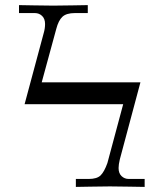

<svg xmlns="http://www.w3.org/2000/svg" viewBox="-20 -734 624 755"><path d="M54.7 -682.6V-713.9Q57.1 -713.9 111.8 -712.9Q166.5 -711.9 189.5 -711.9Q212.4 -711.9 267.6 -712.9Q322.8 -713.9 325.2 -713.9V-682.6H274.4Q241.2 -682.6 225.6 -668.2Q210 -653.8 201.2 -620.1L144 -410.2H532.2L451.2 -107.4Q446.3 -86.9 446.3 -73.2Q446.3 -52.7 458 -41.5Q469.7 -30.3 486.3 -30.3H548.8V1Q546.4 1 490.7 0Q435.1 -1 412.1 -1Q389.2 -1 335 0Q280.8 1 278.3 1V-30.3H329.1Q361.3 -30.3 375.7 -44.4Q390.1 -58.6 402.3 -92.8L464.4 -324.2H76.7L152.3 -605.5Q157.2 -622.6 157.2 -639.6Q157.2 -660.2 145.5 -671.4Q133.8 -682.6 117.2 -682.6Z"/></svg>

Font: Theano Old Style
Style: Regular
Weight: 400
Designer: Alexey Kryukov
Version: Version 2.00